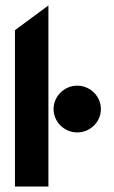

<svg xmlns="http://www.w3.org/2000/svg" viewBox="-20 -686 419 706"><path d="M264 -199C311 -199 351 -237 351 -285C351 -333 311 -371 264 -371C217 -371 177 -333 177 -285C177 -237 217 -199 264 -199ZM158 0V-666L35 -575V0Z"/></svg>

Font: Charger
Style: Hemi
Weight: 900
Designer: Jasper
Foundry: Cannot Into Space Fonts
Version: Version 0.99